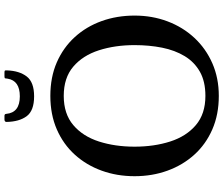

<svg xmlns="http://www.w3.org/2000/svg" viewBox="-92 -920 1024 881"><g transform="rotate(-90 420.5 -480.0)"><path d="M52 -375Q52 -456 77.5 -526.2Q103 -596.5 150.8 -649.2Q198.5 -702 266.8 -731.8Q335 -761.5 420.5 -761.5Q506.5 -761.5 574.5 -731.8Q642.5 -702 690.5 -649.2Q738.5 -596.5 763.8 -526.2Q789 -456 789 -375Q789 -294 762.5 -223.8Q736 -153.5 687 -100.8Q638 -48 570.2 -18.2Q502.5 11.5 420.5 11.5Q335 11.5 266.8 -18.2Q198.5 -48 150.8 -100.8Q103 -153.5 77.5 -223.8Q52 -294 52 -375ZM187.5 -375Q187.5 -285.5 211.2 -211.5Q235 -137.5 286.5 -93.8Q338 -50 420.5 -50Q486.5 -50 531.2 -75.2Q576 -100.5 603 -145.2Q630 -190 641.8 -249Q653.5 -308 653.5 -375Q653.5 -464.5 629.8 -538.5Q606 -612.5 554.8 -656.2Q503.5 -700 420.5 -700Q338 -700 286.5 -656.2Q235 -612.5 211.2 -538.5Q187.5 -464.5 187.5 -375ZM418.5 -836Q352.5 -836 327.2 -870.2Q302 -904.5 301 -962.5Q301 -972 312.5 -972H329Q337.5 -972 338 -964Q343.5 -901.5 418.5 -901.5Q490.5 -901.5 499.5 -957.5Q501 -964.5 501 -968.2Q501 -972 510 -972H527.5Q535.5 -972 536.8 -969.8Q538 -967.5 537.5 -960Q535.5 -903.5 509.5 -869.8Q483.5 -836 418.5 -836Z"/></g></svg>

Font: Besley Medium
Style: Regular
Weight: 500
Designer: Owen Earl
Foundry: indestructible type*
Version: Version 2.001; ttfautohint (v1.8.3)